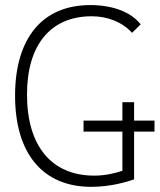

<svg xmlns="http://www.w3.org/2000/svg" viewBox="-20 -723 626 753"><path d="M337.9 9.8C416 9.8 480 -10.7 505.9 -19.5V-207H585.9V-250H505.9V-322.3H460V-250H307.6V-207H460V-53.2C432.6 -44.4 395 -34.2 349.6 -34.2C182.1 -34.2 85.9 -150.4 85.9 -352.5C85.9 -547.4 178.7 -659.2 339.8 -659.2C402.8 -659.2 460.4 -635.7 498 -594.2L531.7 -627.4C494.1 -675.8 422.4 -703.1 334 -703.1C146.5 -703.1 39.1 -573.7 39.1 -347.7C39.1 -120.6 147.9 9.8 337.9 9.8Z"/></svg>

Font: Cascadia Code PL ExtraLight
Style: Regular
Weight: 200
Monospace: yes
Designer: Aaron Bell
Foundry: Saja Typeworks
Version: Version 2404.023